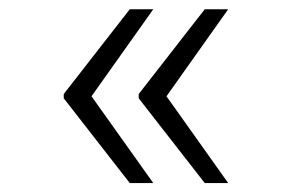

<svg xmlns="http://www.w3.org/2000/svg" viewBox="-20 -464 640 419"><path d="M179.7 -253.9 314.5 -64.5H263.2L119.1 -249.5V-258.8L263.2 -443.8H314.5ZM343.3 -253.9 478 -64.5H426.8L282.7 -249.5V-258.8L426.8 -443.8H478Z"/></svg>

Font: Roboto Mono Light
Style: Regular
Weight: 300
Designer: Google
Version: Version 2.000985; 2015; ttfautohint (v1.3)